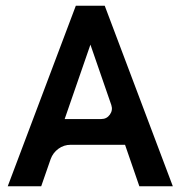

<svg xmlns="http://www.w3.org/2000/svg" viewBox="-20 -651 632 671"><path d="M245 -631H346L584 0H467L417 -145H227Q203 -145 184 -131Q165 -117 157 -95L124 0H7ZM206 -235H334Q353 -235 364 -250.5Q375 -266 369 -284L296 -495Z"/></svg>

Font: Placeholder Sans Medium
Style: Regular
Weight: 500
Designer: The Branx Europe S.L
Version: Version 1.006;Fontself Maker 3.5.7